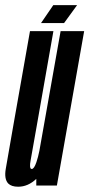

<svg xmlns="http://www.w3.org/2000/svg" viewBox="-47 -721 347 746"><path d="M94 0V-26Q62 4.5 23.5 4.5Q-2.5 4.5 -15 -8Q-31.5 -25.5 -24.5 -65.5Q-12 -136 4.5 -232L69.5 -600H160.5L95.5 -230.5Q78 -131.5 72 -98Q66.5 -68.5 74 -65Q75 -64.5 76.5 -64.5Q85.5 -64.5 94.5 -91Q101 -110 106 -135L188.5 -600H280L174 0ZM112.5 -631.5 160 -701H252.5L202 -631.5Z"/></svg>

Font: Anybody UltraCondensed Medium
Style: Italic
Weight: 500
Width: 1
Italic angle: -10°
Designer: Tyler Finck
Foundry: Etcetera Type Company
Version: Version 1.010; ttfautohint (v1.8.3) -l 8 -r 50 -G 200 -x 14 